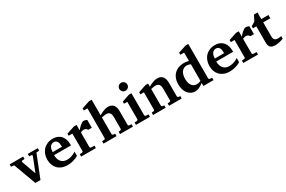

<svg xmlns="http://www.w3.org/2000/svg" viewBox="123 -1981 4809 3234"><g transform="rotate(-30 2528.0 -364.0)"><path d="M500 -434.1 328.1 0H229L68.8 -435.1L9.8 -440.9V-487.8H272.9V-440.9L227.1 -438Q217.8 -437 213.9 -430.7Q210 -424.3 212.9 -416L311 -139.2L419.9 -416Q422.9 -423.3 418 -430.2Q413.1 -437 404.8 -438L362.8 -440.9V-487.8H557.1V-440.9Z M920.9 -326.2Q920.9 -350.1 916.5 -371.1Q912.1 -392.1 902.1 -407.5Q892.1 -422.9 876.5 -431.9Q860.8 -440.9 838.9 -440.9Q811 -440.9 792.2 -428.5Q773.4 -416 762 -396.2Q750.5 -376.5 745.6 -352.1Q740.7 -327.6 740.7 -304.2H920.9ZM1064 -46.9Q1038.1 -29.8 1005.9 -17.1Q978 -5.9 939.5 3.2Q900.9 12.2 853 12.2Q789.1 12.2 741.5 -7.3Q693.8 -26.9 661.9 -60.8Q629.9 -94.7 614 -140.1Q598.1 -185.5 598.1 -237.8Q598.1 -294.4 616 -342.5Q633.8 -390.6 666.7 -425.5Q699.7 -460.4 746.3 -480.2Q793 -500 850.1 -500Q908.7 -500 949.5 -480.7Q990.2 -461.4 1015.6 -429.4Q1041 -397.5 1052.5 -356.4Q1064 -315.4 1064 -272V-248H735.8Q735.8 -207 746.1 -174.3Q756.3 -141.6 776.1 -118.7Q795.9 -95.7 824.7 -83.3Q853.5 -70.8 890.1 -70.8Q928.2 -70.8 959.7 -79.3Q991.2 -87.9 1014.6 -98.6Q1041.5 -111.3 1064 -127Z M1448.7 -330.1Q1445.3 -335 1440.2 -341.8Q1435.1 -348.6 1427.5 -355Q1419.9 -361.3 1409.2 -365.7Q1398.4 -370.1 1383.8 -370.1Q1369.6 -370.1 1357.4 -367.2Q1345.2 -364.3 1336.9 -360.8Q1326.7 -356.9 1318.8 -352.1V-71.8Q1318.8 -63 1325 -55.9Q1331.1 -48.8 1340.8 -48.8L1404.8 -45.9V1H1118.7V-45.9L1162.6 -48.8Q1171.9 -49.8 1178.2 -56.4Q1184.6 -63 1184.6 -71.8V-408.2H1111.8V-449.2L1266.6 -500H1318.8V-394Q1328.1 -405.8 1344 -423.8Q1359.9 -441.9 1378.4 -458.7Q1397 -475.6 1416.7 -487.8Q1436.5 -500 1453.6 -500Q1462.4 -500 1471.7 -498.5Q1481 -497.1 1489.5 -494.4Q1498 -491.7 1505.1 -488.5Q1512.2 -485.4 1516.6 -481.9V-330.1Z M1875 0V-46.9L1906.7 -49.8Q1916 -50.8 1922.4 -57.4Q1928.7 -64 1928.7 -73.2V-309.1Q1928.7 -321.3 1926 -338.4Q1923.3 -355.5 1914.6 -370.8Q1905.8 -386.2 1889.2 -397.2Q1872.6 -408.2 1844.7 -408.2Q1829.6 -408.2 1813.2 -406Q1796.9 -403.8 1782.7 -401.4Q1766.6 -398.4 1751 -395V-73.2Q1751 -64 1757.3 -57.4Q1763.7 -50.8 1772.9 -49.8L1807.6 -46.9V0H1553.7V-46.9L1594.7 -49.8Q1604 -50.8 1610.4 -57.4Q1616.7 -64 1616.7 -73.2V-648.9H1545.9V-689.9L1698.7 -740.2H1751V-438Q1778.8 -455.1 1809.1 -468.8Q1821.8 -474.6 1836.2 -480.2Q1850.6 -485.8 1865.5 -490.2Q1880.4 -494.6 1895.8 -497.3Q1911.1 -500 1925.8 -500Q1955.1 -500 1976.8 -492.4Q1998.5 -484.9 2013.9 -472.4Q2029.3 -460 2038.8 -443.6Q2048.3 -427.2 2053.7 -409.7Q2059.1 -392.1 2061 -374.8Q2063 -357.4 2063 -342.8V-73.2Q2063 -64 2069.3 -57.4Q2075.7 -50.8 2085 -49.8L2127 -46.9V0Z M2185.1 0V-46.9L2231 -49.8Q2239.7 -50.8 2246.3 -57.4Q2252.9 -64 2252.9 -73.2V-409.2H2189V-450.2L2335 -500H2385.7V-73.2Q2385.7 -64 2392.8 -57.4Q2399.9 -50.8 2408.7 -49.8L2457 -46.9V0ZM2399.9 -663.1Q2399.9 -647 2393.8 -632.8Q2387.7 -618.7 2377 -607.9Q2366.2 -597.2 2352.1 -591.1Q2337.9 -585 2321.8 -585Q2305.7 -585 2291.5 -591.1Q2277.3 -597.2 2267.1 -607.9Q2256.8 -618.7 2250.7 -632.8Q2244.6 -647 2244.6 -663.1Q2244.6 -679.2 2250.7 -693.4Q2256.8 -707.5 2267.1 -717.8Q2277.3 -728 2291.5 -734.1Q2305.7 -740.2 2321.8 -740.2Q2337.9 -740.2 2352.1 -734.1Q2366.2 -728 2377 -717.8Q2387.7 -707.5 2393.8 -693.4Q2399.9 -679.2 2399.9 -663.1Z M2828.6 0V-46.9L2865.7 -49.8Q2875 -50.8 2881.3 -57.4Q2887.7 -64 2887.7 -73.2V-308.1Q2887.7 -327.1 2883.3 -345.2Q2878.9 -363.3 2869.1 -377.2Q2859.4 -391.1 2843.8 -399.7Q2828.1 -408.2 2805.7 -408.2Q2785.2 -408.2 2767.6 -406Q2750 -403.8 2737.3 -401.4Q2722.2 -398.4 2710 -395V-73.2Q2710 -64 2716.8 -57.4Q2723.6 -50.8 2732.9 -49.8L2762.7 -46.9V0H2518.1V-46.9L2553.7 -49.8Q2563 -50.8 2569.3 -57.4Q2575.7 -64 2575.7 -73.2V-408.2H2506.8V-449.2L2657.7 -500H2710V-439Q2735.8 -456.1 2765.1 -469.2Q2790 -480.5 2821.3 -490.2Q2852.5 -500 2884.8 -500Q2927.7 -500 2954.6 -485.1Q2981.4 -470.2 2996.1 -445.8Q3010.7 -421.4 3015.9 -390.1Q3021 -358.9 3021 -326.2V-73.2Q3021 -64 3027.8 -57.4Q3034.7 -50.8 3043.9 -49.8L3074.7 -46.9V0Z M3497.1 -421.9Q3485.4 -426.8 3472.7 -430.7Q3461.9 -434.1 3449.5 -437Q3437 -439.9 3425.8 -439.9Q3391.1 -439.9 3365.2 -425.8Q3339.4 -411.6 3322.5 -386.7Q3305.7 -361.8 3297.4 -328.1Q3289.1 -294.4 3289.1 -255.9Q3289.1 -216.3 3297.1 -184.1Q3305.2 -151.9 3321.3 -128.7Q3337.4 -105.5 3361.8 -92.8Q3386.2 -80.1 3418.9 -80.1Q3432.6 -80.1 3446.5 -82.8Q3460.4 -85.4 3471.7 -89.4Q3484.9 -93.8 3497.1 -99.1ZM3497.1 0V-58.1Q3491.2 -55.2 3476.1 -43.7Q3460.9 -32.2 3439.5 -19.8Q3418 -7.3 3392.1 2.4Q3366.2 12.2 3338.9 12.2Q3293 12.2 3256.6 -6.3Q3220.2 -24.9 3195.1 -57.6Q3169.9 -90.3 3156.5 -135.3Q3143.1 -180.2 3143.1 -232.9Q3143.1 -297.4 3162.6 -347.2Q3182.1 -397 3216.8 -430.9Q3251.5 -464.8 3299.3 -482.4Q3347.2 -500 3403.8 -500Q3418 -500 3434.3 -498Q3450.7 -496.1 3464.8 -493.7Q3481 -491.2 3497.1 -487.8V-648.9H3422.9V-689.9L3578.6 -740.2H3629.9V-73.2Q3629.9 -64 3636.2 -57.4Q3642.6 -50.8 3651.9 -49.8L3693.8 -46.9V0Z M4074.7 -326.2Q4074.7 -350.1 4070.3 -371.1Q4065.9 -392.1 4055.9 -407.5Q4045.9 -422.9 4030.3 -431.9Q4014.6 -440.9 3992.7 -440.9Q3964.8 -440.9 3946 -428.5Q3927.2 -416 3915.8 -396.2Q3904.3 -376.5 3899.4 -352.1Q3894.5 -327.6 3894.5 -304.2H4074.7ZM4217.8 -46.9Q4191.9 -29.8 4159.7 -17.1Q4131.8 -5.9 4093.3 3.2Q4054.7 12.2 4006.8 12.2Q3942.9 12.2 3895.3 -7.3Q3847.7 -26.9 3815.7 -60.8Q3783.7 -94.7 3767.8 -140.1Q3752 -185.5 3752 -237.8Q3752 -294.4 3769.8 -342.5Q3787.6 -390.6 3820.6 -425.5Q3853.5 -460.4 3900.1 -480.2Q3946.8 -500 4003.9 -500Q4062.5 -500 4103.3 -480.7Q4144 -461.4 4169.4 -429.4Q4194.8 -397.5 4206.3 -356.4Q4217.8 -315.4 4217.8 -272V-248H3889.6Q3889.6 -207 3899.9 -174.3Q3910.2 -141.6 3929.9 -118.7Q3949.7 -95.7 3978.5 -83.3Q4007.3 -70.8 4043.9 -70.8Q4082 -70.8 4113.5 -79.3Q4145 -87.9 4168.5 -98.6Q4195.3 -111.3 4217.8 -127Z M4602.5 -330.1Q4599.1 -335 4594 -341.8Q4588.9 -348.6 4581.3 -355Q4573.7 -361.3 4563 -365.7Q4552.2 -370.1 4537.6 -370.1Q4523.4 -370.1 4511.2 -367.2Q4499 -364.3 4490.7 -360.8Q4480.5 -356.9 4472.7 -352.1V-71.8Q4472.7 -63 4478.8 -55.9Q4484.9 -48.8 4494.6 -48.8L4558.6 -45.9V1H4272.5V-45.9L4316.4 -48.8Q4325.7 -49.8 4332 -56.4Q4338.4 -63 4338.4 -71.8V-408.2H4265.6V-449.2L4420.4 -500H4472.7V-394Q4481.9 -405.8 4497.8 -423.8Q4513.7 -441.9 4532.2 -458.7Q4550.8 -475.6 4570.6 -487.8Q4590.3 -500 4607.4 -500Q4616.2 -500 4625.5 -498.5Q4634.8 -497.1 4643.3 -494.4Q4651.9 -491.7 4658.9 -488.5Q4666 -485.4 4670.4 -481.9V-330.1Z M5051.8 -22Q5028.3 -12.2 5002 -4.9Q4979.5 2 4950.9 7.1Q4922.4 12.2 4891.6 12.2Q4858.4 12.2 4835.2 4.9Q4812 -2.4 4797.6 -17.8Q4783.2 -33.2 4776.9 -56.2Q4770.5 -79.1 4770.5 -110.8V-423.8H4704.6V-463.9L4781.7 -509.8L4835.4 -616.2H4904.8V-487.8H5043.5V-423.8H4904.8V-151.9Q4904.8 -104 4925.8 -84.5Q4946.8 -64.9 4986.8 -64.9Q4998.5 -64.9 5010.3 -65.9Q5022 -66.9 5031.2 -68.4Q5042 -69.8 5051.8 -71.8Z"/></g></svg>

Font: Charis SIL
Style: Bold
Weight: 700
Foundry: SIL International
Version: Version 4.112